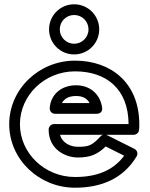

<svg xmlns="http://www.w3.org/2000/svg" viewBox="-20 -836 698 896"><path d="M326 -766C363.2 -766 393 -736.2 393 -699C393 -661.8 363.2 -632 326 -632C288.8 -632 259 -661.8 259 -699C259 -736.2 288.8 -766 326 -766ZM326 -816C261.2 -816 209 -763.8 209 -699C209 -634.2 261.2 -582 326 -582C390.8 -582 443 -634.2 443 -699C443 -763.8 390.8 -816 326 -816ZM461 -207C456.7 -205.7 452.7 -203.3 449.7 -200.1C409.3 -156.8 395.3 -151 343 -151C311.1 -151 271.3 -166.9 260.1 -207ZM475 -207H604C615.2 -207 626.6 -215.6 628.7 -227.9C630.3 -237.9 630 -248.7 630 -256C630 -450.2 497.1 -553 330 -553C162 -553 23 -420.6 23 -256C23 -92.3 162 40 330 40C449.4 40 554 -0.1 617.5 -106.2C626.2 -120.8 618.6 -135.7 607.2 -141.4L479.2 -205.4C478.3 -205.8 476.4 -206.6 475 -207ZM580 -257H232C216.9 -257 207 -242.7 207 -232C207 -134.4 290.6 -101 343 -101C398.1 -101 433.6 -113.7 473.2 -152.5L559.5 -109.3C506.8 -38.5 429 -10 330 -10C188 -10 73 -121.7 73 -256C73 -391.4 188 -503 330 -503C474.9 -503 579.1 -422.1 580 -257ZM237 -305H432C441.8 -305 460.1 -310.8 456.7 -333.7C447 -399.5 397.9 -438 335 -438C262.6 -438 215.9 -391.7 212.1 -331.6C211.2 -318.7 220.5 -305 237 -305ZM269 -355C278.6 -373.3 298.2 -388 335 -388C366.4 -388 386.4 -376.5 398.2 -355Z"/></svg>

Font: Hussar Ekologiczny
Style: Regular
Weight: 400
Foundry: Cannot Into Space Fonts
Version: Version 0.97